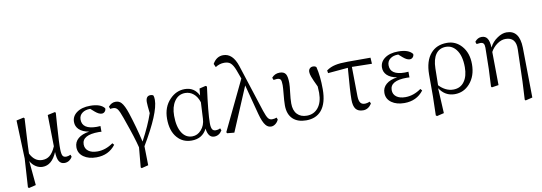

<svg xmlns="http://www.w3.org/2000/svg" viewBox="-68 -1272 5532 1958"><g transform="rotate(-10 2698.0 -293.0)"><path d="M102.5 202.1 92.8 193.4 111.3 -101.6 96.7 -498 171.9 -514.6 181.6 -506.8Q178.7 -446.3 172.9 -350.6Q164.1 -200.2 163.1 -143.6Q207 -55.7 286.1 -55.7Q332 -55.7 363.3 -81.1Q397.5 -107.4 425.8 -172.9L419.9 -498L496.1 -514.6L504.9 -506.8Q502 -460.9 496.1 -384.8Q482.4 -190.4 484.4 -129.9Q485.4 -81.1 496.1 -63.5Q505.9 -46.9 533.2 -46.9Q552.7 -46.9 578.1 -58.6L585.9 -36.1Q574.2 -14.6 553.7 -1Q531.2 13.7 504.9 13.7Q465.8 13.7 447.3 -18.6Q429.7 -48.8 427.7 -113.3Q374 13.7 278.3 13.7Q242.2 13.7 209 -6.8Q172.9 -29.3 152.3 -68.4L175.8 184.6Z M835 13.7Q753.9 13.7 703.1 -22.5Q650.4 -59.6 650.4 -123Q650.4 -176.8 690.9 -211.9Q731.4 -247.1 806.6 -257.8Q739.3 -268.6 703.1 -303.7Q670.9 -335.9 670.9 -380.9Q670.9 -439.5 720.7 -476.6Q773.4 -515.6 861.3 -515.6Q969.7 -515.6 1008.8 -463.9Q1010.7 -445.3 998 -430.7Q985.4 -416 965.8 -416Q936.5 -416 897.5 -449.2L857.4 -484.4H855.5Q805.7 -484.4 774.4 -460.9Q741.2 -436.5 741.2 -393.6Q741.2 -292 892.6 -292Q908.2 -292 929.7 -293.9V-234.4Q926.8 -234.4 922.9 -235.4Q907.2 -236.3 902.3 -236.3Q728.5 -236.3 728.5 -138.7Q728.5 -94.7 762.2 -69.3Q795.9 -43.9 855.5 -43.9Q939.5 -43.9 1018.6 -99.6L1034.2 -81.1Q961.9 13.7 835 13.7Z M1269.5 202.1 1260.7 193.4 1279.3 -11.7Q1253.9 -115.2 1190.4 -293Q1180.7 -321.3 1175.8 -335Q1151.4 -405.3 1134.3 -428.2Q1117.2 -451.2 1088.9 -451.2Q1069.3 -451.2 1058.6 -448.2L1048.8 -472.7Q1082 -511.7 1124 -510.7Q1160.2 -510.7 1182.6 -486.3Q1211.9 -455.1 1240.2 -369.1Q1289.1 -218.8 1325.2 -63.5Q1407.2 -216.8 1447.3 -335.9Q1437.5 -421.9 1437.5 -451.2Q1437.5 -515.6 1485.4 -515.6Q1507.8 -515.6 1516.6 -504.9Q1522.5 -487.3 1522.5 -460.9Q1522.5 -325.2 1335.9 -12.7L1339.8 184.6Z M1821.3 13.7Q1729.5 13.7 1672.9 -51.8Q1611.3 -122.1 1611.3 -248Q1611.3 -370.1 1685.5 -446.3Q1752 -515.6 1840.8 -515.6Q1939.5 -515.6 1984.4 -423.8L1991.2 -495.1L2056.6 -510.7L2069.3 -502Q2033.2 -233.4 2033.2 -128.9Q2033.2 -82 2045.9 -63.5Q2056.6 -46.9 2082 -46.9Q2106.4 -46.9 2127.9 -58.6L2136.7 -36.1Q2105.5 13.7 2054.7 13.7Q1992.2 13.7 1980.5 -82Q1932.6 13.7 1821.3 13.7ZM1835 -27.3Q1888.7 -27.3 1927.7 -71.3Q1968.8 -116.2 1971.7 -186.5L1980.5 -354.5Q1961.9 -413.1 1924.3 -444.3Q1886.7 -475.6 1837.9 -475.6Q1767.6 -475.6 1726.6 -415Q1687.5 -357.4 1687.5 -266.6Q1687.5 -151.4 1729.5 -86.9Q1768.6 -27.3 1835 -27.3Z M2644.5 13.7Q2611.3 13.7 2588.9 -13.7Q2559.6 -47.9 2536.1 -136.7L2455.1 -445.3L2262.7 9.8L2189.5 2.9L2182.6 -8.8L2428.7 -521.5L2395.5 -612.3Q2374 -668.9 2348.6 -690.4Q2326.2 -710 2284.2 -710Q2235.4 -710 2192.4 -681.6L2176.8 -716.8Q2216.8 -788.1 2287.1 -788.1Q2385.7 -788.1 2430.7 -650.4L2589.8 -158.2Q2609.4 -98.6 2626 -77.1Q2641.6 -57.6 2666 -57.6Q2690.4 -57.6 2713.9 -66.4L2721.7 -44.9Q2710 -18.6 2688.5 -2.4Q2667 13.7 2644.5 13.7Z M3007.8 13.7Q2920.9 13.7 2871.1 -32.2Q2818.4 -81.1 2818.4 -174.8Q2818.4 -219.7 2826.2 -295.9Q2832 -354.5 2832 -381.8Q2832 -423.8 2823.2 -438.5Q2814.5 -454.1 2785.2 -454.1Q2771.5 -454.1 2750 -450.2L2740.2 -474.6Q2772.5 -512.7 2823.2 -512.7Q2868.2 -512.7 2885.7 -484.4Q2902.3 -457 2902.3 -390.6Q2902.3 -358.4 2894.5 -298.8Q2885.7 -228.5 2885.7 -182.6Q2885.7 -109.4 2922.9 -70.3Q2959 -32.2 3022.5 -32.2Q3094.7 -32.2 3138.7 -85.9Q3184.6 -141.6 3184.6 -241.2Q3184.6 -268.6 3181.6 -306.6Q3144.5 -383.8 3132.8 -417Q3122.1 -446.3 3122.1 -466.8Q3122.1 -489.3 3135.3 -502.4Q3148.4 -515.6 3168.9 -515.6Q3191.4 -515.6 3203.1 -502.9Q3227.5 -406.2 3227.5 -270.5Q3227.5 -126 3166 -52.7Q3109.4 13.7 3007.8 13.7Z M3596.7 13.7Q3544.9 13.7 3521 -17.1Q3497.1 -47.9 3497.1 -114.3Q3497.1 -199.2 3514.6 -406.2Q3516.6 -429.7 3517.6 -440.4L3309.6 -421.9L3304.7 -450.2Q3345.7 -480.5 3397.5 -491.2Q3444.3 -502 3526.4 -502H3762.7L3766.6 -438.5L3559.6 -442.4L3563.5 -138.7Q3564.5 -88.9 3581.1 -68.4Q3595.7 -49.8 3627 -49.8Q3646.5 -49.8 3677.7 -61.5L3685.5 -40Q3650.4 13.7 3596.7 13.7Z M4024.4 13.7Q3943.4 13.7 3892.6 -22.5Q3839.8 -59.6 3839.8 -123Q3839.8 -176.8 3880.4 -211.9Q3920.9 -247.1 3996.1 -257.8Q3928.7 -268.6 3892.6 -303.7Q3860.4 -335.9 3860.4 -380.9Q3860.4 -439.5 3910.2 -476.6Q3962.9 -515.6 4050.8 -515.6Q4159.2 -515.6 4198.2 -463.9Q4200.2 -445.3 4187.5 -430.7Q4174.8 -416 4155.3 -416Q4126 -416 4086.9 -449.2L4046.9 -484.4H4044.9Q3995.1 -484.4 3963.9 -460.9Q3930.7 -436.5 3930.7 -393.6Q3930.7 -292 4082 -292Q4097.7 -292 4119.1 -293.9V-234.4Q4116.2 -234.4 4112.3 -235.4Q4096.7 -236.3 4091.8 -236.3Q3918 -236.3 3918 -138.7Q3918 -94.7 3951.7 -69.3Q3985.4 -43.9 4044.9 -43.9Q4128.9 -43.9 4208 -99.6L4223.6 -81.1Q4151.4 13.7 4024.4 13.7Z M4328.1 202.1 4316.4 193.4 4321.3 -3.9V-229.5Q4322.3 -370.1 4386.7 -444.3Q4447.3 -515.6 4555.7 -515.6Q4645.5 -515.6 4706.1 -447.3Q4770.5 -375 4770.5 -257.8Q4770.5 -134.8 4702.1 -57.6Q4638.7 13.7 4545.9 13.7Q4445.3 13.7 4387.7 -76.2L4401.4 184.6ZM4539.1 -35.2Q4614.3 -35.2 4654.3 -92.8Q4693.4 -147.5 4693.4 -240.2Q4693.4 -360.4 4643.6 -423.8Q4601.6 -477.5 4539.1 -477.5Q4470.7 -477.5 4433.6 -425.8Q4397.5 -375 4395.5 -279.3L4392.6 -105.5Q4460 -35.2 4539.1 -35.2Z M5245.1 202.1 5237.3 193.4 5247.1 6.8 5256.8 -325.2Q5260.7 -451.2 5150.4 -451.2Q5107.4 -451.2 5064.5 -420.9Q5021.5 -390.6 4996.1 -343.8L5000 0L4929.7 10.7L4921.9 2L4930.7 -177.7L4934.6 -398.4Q4934.6 -428.7 4924.8 -441.9Q4915 -455.1 4890.6 -455.1Q4877.9 -455.1 4852.5 -451.2L4843.8 -475.6Q4873 -513.7 4914.1 -513.7Q4954.1 -513.7 4972.7 -485.4Q4993.2 -456.1 4996.1 -389.6Q5023.4 -446.3 5078.1 -482.4Q5127 -515.6 5172.9 -515.6Q5306.6 -515.6 5310.5 -333L5317.4 184.6Z"/></g></svg>

Font: Bpmf GenRyu Min R
Style: R
Weight: 400
Foundry: But Ko
Version: Version 1.320